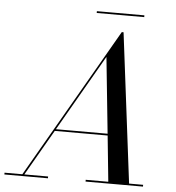

<svg xmlns="http://www.w3.org/2000/svg" viewBox="-103 -913 885 966"><g transform="rotate(5 340.0 -429.5)"><path d="M347 -859V-850H587V-859ZM-45 -9V0H175V-9H55L188.5 -240.5H455.5L479 -9H365V0H655V-9H584L490 -765H481L45 -9ZM415 -634 454.5 -249.5H193.5Z"/></g></svg>

Font: Bodoni* 24pt
Style: Italic
Weight: 400
Italic angle: -13°
Version: Version 2.3